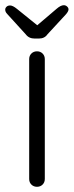

<svg xmlns="http://www.w3.org/2000/svg" viewBox="-35 -717 283 737"><path d="M107 0Q94 0 85.5 -8.5Q77 -17 77 -30V-490Q77 -503 85.5 -511.5Q94 -520 107 -520Q120 -520 128.5 -511.5Q137 -503 137 -490V-30Q137 -17 128.5 -8.5Q120 0 107 0ZM228 -681Q228 -674 219 -663L147 -585Q136 -569 114 -569H98Q76 -569 64 -585L-7 -663Q-15 -671 -15 -680Q-15 -686 -10 -691Q-5 -696 4 -696Q14 -696 30 -683L108 -620L182 -683Q198 -697 210 -697Q217 -697 222.5 -692Q228 -687 228 -681Z"/></svg>

Font: Quicksand
Style: Regular
Weight: 400
Designer: Andrew Paglinawan
Foundry: Andrew Paglinawan
Version: Version 3.000